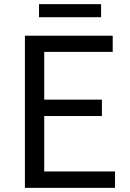

<svg xmlns="http://www.w3.org/2000/svg" viewBox="-20 -905 628 925"><path d="M100 0H534V-79H193V-346H471V-425H193V-655H523V-733H100ZM168 -822H467V-885H168Z"/></svg>

Font: Noto Sans CJK TC Regular
Style: Regular
Weight: 400
Designer: Ryoko NISHIZUKA (kana & ideographs); Paul D. Hunt (Latin, Greek & Cyrillic); Wenlong ZHANG (bopomofo); Sandoll Communica
Foundry: Adobe Systems Incorporated
Version: Version 1.001;PS 1.001;hotconv 1.0.78;makeotf.lib2.5.61930